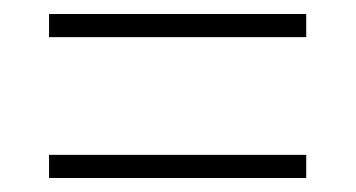

<svg xmlns="http://www.w3.org/2000/svg" viewBox="-20 -494 508 274"><path d="M50 -474H417V-441H50ZM50 -273H417V-240H50Z"/></svg>

Font: Noto Serif Sinhala Condensed ExtraLight
Style: Regular
Weight: 200
Width: 3
Designer: Jelle Bosma - Monotype Design Team
Foundry: Monotype Imaging Inc.
Version: Version 2.007; ttfautohint (v1.8.4.7-5d5b)